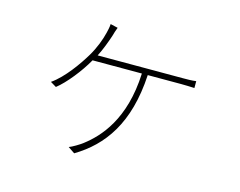

<svg xmlns="http://www.w3.org/2000/svg" viewBox="-93 -741 1187 948"><g transform="rotate(15 500.0 -266.5)"><path d="M401 -589 363 -598C362 -580 358 -565 355 -552C346 -514 328 -467 303 -425C272 -373 213 -288 152 -246L182 -228C227 -263 287 -338 323 -402H575C565 -164 460 -53 387 3C372 15 335 37 320 42L354 65C491 -17 591 -151 605 -402H776C796 -402 823 -401 844 -400V-435C823 -432 797 -432 776 -432H341C359 -467 375 -510 386 -543C390 -559 395 -573 401 -589Z"/></g></svg>

Font: Noto Sans JP Thin
Style: Regular
Weight: 100
Designer: Ryoko NISHIZUKA 西塚涼子 (kana, bopomofo & ideographs); Paul D. Hunt (Latin, Greek & Cyrillic); Sandoll Communications 산돌커뮤니
Foundry: Adobe
Version: Version 2.004;hotconv 1.0.118;makeotfexe 2.5.65603